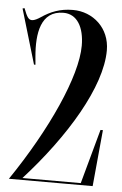

<svg xmlns="http://www.w3.org/2000/svg" viewBox="-52 -753 502 790"><g transform="rotate(5 199.0 -357.5)"><path d="M311.2 -8H70.3C240.2 -195.6 370.5 -410.6 370.5 -561.5C370.5 -653.5 300.5 -715 217.5 -715C163 -715 124.5 -698.5 87.5 -673.5C76.5 -666 62.5 -658.5 53 -658.5C39 -658.5 32 -668 18 -705L10 -703L77 -477H83L80 -510C71.5 -606 85.5 -700 179.5 -700C236.5 -700 266 -647 266 -571.5C266 -445 162.5 -217 15 0H361L383 -233H373Z"/></g></svg>

Font: Picaflor 48 pt
Style: Regular
Weight: 400
Designer: Ariel Martín Pérez
Foundry: Tunera Type Foundry
Version: Version 1.000;hotconv 1.0.109;makeotfexe 2.5.65596